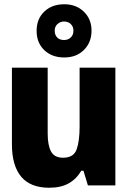

<svg xmlns="http://www.w3.org/2000/svg" viewBox="-20 -871 603 902"><path d="M211 11Q123 11 79.5 -41Q36 -93 36 -193V-553H204V-244Q204 -188 220 -159Q236 -130 276 -130Q326 -130 340 -169Q354 -208 354 -277V-553H522V0H393L372 -69H362Q339 -30 302.5 -9.5Q266 11 211 11ZM282 -601Q224 -601 188 -635.5Q152 -670 152 -726Q152 -782 188 -816.5Q224 -851 282 -851Q338 -851 374 -816Q410 -781 410 -727Q410 -672 374.5 -636.5Q339 -601 282 -601ZM281 -683Q300 -683 312.5 -695Q325 -707 325 -727Q325 -746 312.5 -758Q300 -770 281 -770Q263 -770 250 -758Q237 -746 237 -727Q237 -707 248.5 -695Q260 -683 281 -683Z"/></svg>

Font: Noto Sans Mono SemiCondensed Black
Style: Regular
Weight: 900
Width: 4
Designer: Monotype Design Team
Foundry: Monotype Imaging Inc.
Version: Version 2.014; ttfautohint (v1.8.4.7-5d5b)